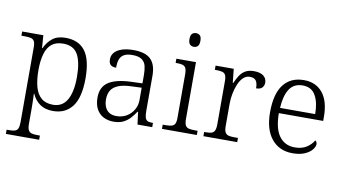

<svg xmlns="http://www.w3.org/2000/svg" viewBox="-91 -974 2577 1437"><g transform="rotate(10 1197.5 -255.0)"><path d="M21 240V208H39Q65 208 82 203.5Q99 199 106.5 183Q114 167 114 133V-433Q114 -466 106 -480.5Q98 -495 80.5 -499.5Q63 -504 35 -504H8V-536H169L176 -440H180Q200 -486 237.5 -516Q275 -546 337 -546Q437 -546 486.5 -480Q536 -414 536 -273Q536 -127 484 -58.5Q432 10 338 10Q277 10 238 -17.5Q199 -45 178 -93H175Q176 -79 176.5 -60.5Q177 -42 177.5 -20.5Q178 1 178 25V136Q178 169 186.5 184Q195 199 211.5 203.5Q228 208 254 208H274V240ZM330 -36Q401 -36 436 -97Q471 -158 471 -271Q471 -385 438.5 -442.5Q406 -500 328 -500Q272 -500 239.5 -473Q207 -446 192.5 -395Q178 -344 178 -274Q178 -200 192.5 -146.5Q207 -93 240.5 -64.5Q274 -36 330 -36Z M797 10Q756 10 722 -7Q688 -24 668.5 -59.5Q649 -95 649 -148Q649 -228 705.5 -265.5Q762 -303 879 -307L962 -310V-372Q962 -411 955 -441Q948 -471 924 -488.5Q900 -506 852 -506Q809 -506 786 -491.5Q763 -477 755 -451Q747 -425 747 -391Q719 -391 705 -403.5Q691 -416 691 -446Q691 -475 709.5 -497Q728 -519 765 -531.5Q802 -544 854 -544Q945 -544 985.5 -503.5Q1026 -463 1026 -379V-112Q1026 -80 1031 -62.5Q1036 -45 1049 -38.5Q1062 -32 1087 -32H1091V0H979L967 -94H962Q946 -69 924.5 -45Q903 -21 873 -5.5Q843 10 797 10ZM812 -35Q856 -35 890 -55.5Q924 -76 943 -110Q962 -144 962 -181V-277L888 -274Q822 -272 784 -256Q746 -240 730 -212Q714 -184 714 -145Q714 -113 724.5 -88Q735 -63 756.5 -49Q778 -35 812 -35Z M1165 0V-32H1185Q1214 -32 1231.5 -36.5Q1249 -41 1257 -55.5Q1265 -70 1265 -102V-431Q1265 -465 1257 -480Q1249 -495 1232.5 -499.5Q1216 -504 1190 -504H1180V-536H1329V-105Q1329 -72 1337 -56.5Q1345 -41 1362.5 -36.5Q1380 -32 1409 -32H1430V0ZM1293 -646Q1275 -646 1263 -657.5Q1251 -669 1251 -698Q1251 -728 1263 -739Q1275 -750 1293 -750Q1310 -750 1322 -739Q1334 -728 1334 -698Q1334 -669 1322 -657.5Q1310 -646 1293 -646Z M1480 0V-32H1492Q1518 -32 1534.5 -36.5Q1551 -41 1559 -57Q1567 -73 1567 -107V-433Q1567 -466 1559 -480.5Q1551 -495 1533.5 -499.5Q1516 -504 1487 -504H1478V-536H1616L1627 -431H1631Q1644 -461 1660 -487Q1676 -513 1702 -529Q1728 -545 1769 -545Q1816 -545 1841 -526Q1866 -507 1866 -474Q1866 -452 1852 -436.5Q1838 -421 1806 -421Q1806 -463 1791.5 -480.5Q1777 -498 1746 -498Q1717 -498 1695.5 -477Q1674 -456 1660 -422.5Q1646 -389 1638.5 -350Q1631 -311 1631 -274V-104Q1631 -71 1639.5 -56Q1648 -41 1664.5 -36.5Q1681 -32 1706 -32H1737V0Z M2158 10Q2057 10 1998.5 -61.5Q1940 -133 1940 -263Q1940 -404 1994.5 -474Q2049 -544 2149 -544Q2240 -544 2291.5 -481Q2343 -418 2343 -299V-268H2006Q2007 -149 2049.5 -92.5Q2092 -36 2167 -36Q2221 -36 2256.5 -59Q2292 -82 2310 -114Q2316 -111 2320 -104Q2324 -97 2324 -87Q2324 -69 2306 -46Q2288 -23 2251 -6.5Q2214 10 2158 10ZM2275 -308Q2275 -396 2244.5 -449.5Q2214 -503 2147 -503Q2079 -503 2046 -451.5Q2013 -400 2008 -308Z"/></g></svg>

Font: Noto Serif Gujarati Light
Style: Regular
Weight: 300
Version: Version 2.102